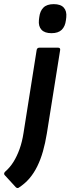

<svg xmlns="http://www.w3.org/2000/svg" viewBox="-71 -726 346 942"><path d="M108.8 -480.4Q110.8 -492.1 122.5 -492.1H214.1Q219.4 -492.1 222.3 -489.1Q225.1 -486.1 224.1 -480.4L158.8 -70.9Q151.1 -23.8 139.8 16.2Q128.4 56.3 112 89.8Q95.6 123.3 73.4 149.3Q51.1 175.3 20.7 195Q14 199.3 6.6 192.6L-47.9 133.2Q-51.5 129.5 -50.7 124.7Q-49.9 119.8 -44.5 115.1Q-22.2 95.8 -5 68.4Q12.1 41 25 5.3Q37.8 -30.3 44.5 -74.2ZM181.5 -563.2Q148.1 -563.2 132.5 -580.2Q116.9 -597.3 119.9 -627.4L121.6 -641.5Q125.3 -672.6 142.4 -689.1Q159.4 -705.7 192.6 -705.7Q226.7 -705.7 241.9 -688.6Q257.2 -671.6 254.2 -641.5L252.5 -627.4Q248.8 -596.3 231.7 -579.7Q214.6 -563.2 181.5 -563.2Z"/></svg>

Font: Sofia Sans Hairline
Style: Italic
Weight: 1
Italic angle: -9°
Designer: Botio Nikoltchev, Ani Petrova
Foundry: lettersoup
Version: Version 4.102